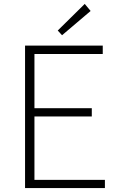

<svg xmlns="http://www.w3.org/2000/svg" viewBox="-20 -961 607 981"><path d="M108 0V-728H505V-685H156V-408H449V-366H156V-42H516V0ZM297 -781 275 -805 413 -941 443 -905Z"/></svg>

Font: Noto Sans TC Thin ExtraLight
Style: Regular
Weight: 250
Version: Version 2.004-H2;hotconv 1.0.118;makeotfexe 2.5.65603